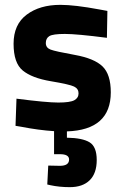

<svg xmlns="http://www.w3.org/2000/svg" viewBox="-20 -531 512 792"><path d="M256 37Q320 38 349.5 56Q379 74 379 129Q379 184 350 212.5Q321 241 268 241Q225 241 188 233L175 230L179 152Q210 153 227 153Q265 153 265 127Q265 105 227 105H203V10Q140 6 68 -8L44 -12L48 -124Q172 -108 220.5 -108Q269 -108 286.5 -117.5Q304 -127 304 -146Q304 -165 285.5 -174Q267 -183 189.5 -196Q112 -209 74 -240Q36 -271 36 -350.5Q36 -430 90 -470.5Q144 -511 229 -511Q288 -511 390 -492L423 -486L421 -375Q297 -391 247.5 -391Q198 -391 183.5 -382Q169 -373 169 -353.5Q169 -334 188.5 -326.5Q208 -319 288.5 -304.5Q369 -290 403 -257Q437 -224 437 -150Q437 5 256 11Z"/></svg>

Font: Titillium Web[RUS by Daymarius]
Style: Bold
Weight: 700
Designer: Cyrillization by Daymarius
Foundry: Cyrillization by Daymarius
Version: Version 1.002 September 11, 2018